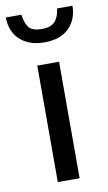

<svg xmlns="http://www.w3.org/2000/svg" viewBox="-90 -721 429 763"><g transform="rotate(-10 124.5 -340.0)"><path d="M80 0V-470H168V0ZM53 -680Q57 -648 70.5 -629Q84 -610 125 -610Q160 -610 176.5 -628Q193 -646 197 -680H259Q259 -626 224.5 -591Q190 -556 125 -556Q89 -556 63.5 -566.5Q38 -577 21.5 -594.5Q5 -612 -2.5 -634.5Q-10 -657 -10 -680Z"/></g></svg>

Font: Mukta
Style: Regular
Weight: 400
Designer: Girish Dalvi and Yashodeep Gholap
Foundry: Ek Type
Version: Version 2.538;PS 1.001;hotconv 16.6.51;makeotf.lib2.5.65220;